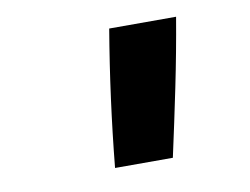

<svg xmlns="http://www.w3.org/2000/svg" viewBox="-48 -836 596 458"><g transform="rotate(-10 250.0 -607.0)"><path d="M197 -442Q205 -524 216 -606.5Q227 -689 241 -772H403Q389 -689 372 -606.5Q355 -524 337 -442Z"/></g></svg>

Font: Iosevka Aile Heavy Oblique
Style: Regular
Weight: 900
Italic angle: -9°
Designer: Belleve Invis
Foundry: Belleve Invis
Version: Version 31.1.0; ttfautohint (v1.8.4)